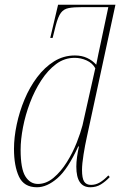

<svg xmlns="http://www.w3.org/2000/svg" viewBox="-20 -780 512 810"><path d="M136 10Q81 10 60 -35Q39 -80 39 -152Q39 -200 50.5 -254.5Q62 -309 83.5 -360.5Q105 -412 136.5 -454Q168 -496 208 -521Q248 -546 296 -546Q325 -546 347.5 -535.5Q370 -525 386 -507Q390 -529 395 -552Q400 -575 404 -594L437 -750H329Q291 -750 270 -746Q249 -742 237 -726Q225 -710 215 -672L202 -620H192L225 -760H467L346 -200Q339 -169 332.5 -128.5Q326 -88 326 -63Q326 -28 335 -14Q344 0 364 0Q384 0 401.5 -10.5Q419 -21 437 -40L443 -33Q425 -14 405.5 -2Q386 10 361 10Q302 10 302 -77Q302 -96 305 -117.5Q308 -139 313 -162H310Q266 -66 222 -28Q178 10 136 10ZM140 -4Q175 -4 206 -30Q237 -56 262 -96Q287 -136 303.5 -178Q320 -220 328 -251L382 -492Q370 -514 345.5 -525Q321 -536 295 -536Q252 -536 217 -510Q182 -484 154 -441Q126 -398 106.5 -346.5Q87 -295 77 -243Q67 -191 67 -148Q67 -68 87 -36Q107 -4 140 -4Z"/></svg>

Font: Noto Serif Display SemiCondensed Thin
Style: Italic
Weight: 100
Width: 4
Italic angle: -12°
Designer: Monotype Design Team
Foundry: Monotype Imaging Inc.
Version: Version 2.009